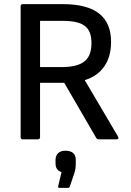

<svg xmlns="http://www.w3.org/2000/svg" viewBox="-20 -675 635 930"><path d="M90 0H164C170 0 174 -4 174 -10V-274H291L446 -7C449 -2 454 0 459 0H545C553 0 556 -5 552 -13L391 -286V-287C472 -312 518 -376 518 -472C518 -594 442 -655 284 -655H90C84 -655 80 -651 80 -645V-10C80 -4 84 0 90 0ZM174 -350V-574H281C384 -574 423 -545 423 -466C423 -384 380 -350 276 -350ZM268 235H308C313 235 316 234 318 229L339 167C345 151 347 135 347 117V99C347 72 332 55 296 55C267 55 249 72 249 99V116C249 138 257 151 278 159L262 226C261 232 262 235 268 235Z"/></svg>

Font: Sofia Sans Cond SemiBold
Style: Regular
Weight: 600
Width: 3
Designer: Botio Nikoltchev, Ani Petrova
Foundry: lettersoup
Version: Version 4.100